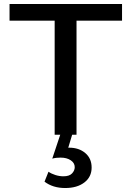

<svg xmlns="http://www.w3.org/2000/svg" viewBox="-20 -678 661 966"><path d="M255 0V-658H365V0ZM28 -574V-658H594V-574ZM283 0H343L315 93L272 79Q282 72 296 68.5Q310 65 328 65Q377 65 409 92Q441 119 441 165Q441 212 404.5 240Q368 268 308 268Q277 268 251 260Q225 252 204 236L224 186Q238 196 258.5 202.5Q279 209 299 209Q329 209 342.5 194.5Q356 180 356 163Q356 142 336 128.5Q316 115 285 115Q275 115 264.5 116Q254 117 243 120Z"/></svg>

Font: Ysabeau Infant SemiBold
Style: Regular
Weight: 600
Designer: Christian Thalmann (Catharsis Fonts)
Version: Version 2.002; featfreeze: ss01,ss02,lnum